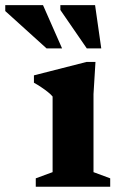

<svg xmlns="http://www.w3.org/2000/svg" viewBox="-105 -710 458 730"><path d="M258 -474.5 250.5 -352V-55.5L314 -32V0H31V-32L95 -55.5V-343Q88.5 -351 77.2 -360Q66 -369 52.2 -378.2Q38.5 -387.5 24 -395.5V-423.5L224 -474.5ZM131 -526H72L-85 -668V-690.5H58.5ZM280 -526H225L124.5 -672V-690.5H256.5Z"/></svg>

Font: Newsreader
Style: Bold
Weight: 700
Designer: Hugues Gentile
Foundry: Production Type
Version: Version 1.003